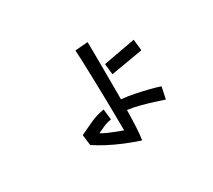

<svg xmlns="http://www.w3.org/2000/svg" viewBox="-125 -842 1250 1125"><g transform="rotate(-30 500.0 -279.5)"><path d="M790 -88Q762 -98 723 -110Q684 -122 642 -133Q600 -144 562 -149Q561 -82 558 -29Q555 24 550 50Q498 33 446 11.5Q394 -10 349 -34Q304 -58 273 -79L264 -151Q311 -174 353.5 -193Q396 -212 445 -220L453 -148Q425 -144 401.5 -133.5Q378 -123 354 -112Q367 -103 396 -90Q425 -77 488 -54V-73Q488 -108 487 -164Q486 -220 485 -285Q484 -350 482 -413Q480 -476 478.5 -526.5Q477 -577 475 -602L561 -609Q562 -588 562 -543Q562 -498 562.5 -438.5Q563 -379 563 -313V-221Q604 -217 649 -208Q694 -199 736 -188.5Q778 -178 807 -168ZM585 -446 802 -486 810 -410 593 -373Z"/></g></svg>

Font: Stick
Style: Regular
Weight: 400
Designer: Fontworks Inc.
Foundry: Fontworks Inc.
Version: Version 1.100